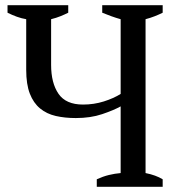

<svg xmlns="http://www.w3.org/2000/svg" viewBox="-20 -720 676 740"><path d="M607 0H353V-29Q377 -40 399.5 -45.5Q422 -51 445 -53V-310Q418 -295 373.5 -280Q329 -265 272 -265Q230 -265 195 -273Q160 -281 134.5 -302Q109 -323 95 -359Q81 -395 81 -451V-646Q63 -649 45 -655.5Q27 -662 9 -671V-700H243V-671Q229 -664 213 -657.5Q197 -651 177 -646V-470Q177 -400 205.5 -358.5Q234 -317 300 -317Q342 -317 380 -329Q418 -341 445 -358V-646Q427 -651 409 -657.5Q391 -664 374 -671V-700H607V-671Q593 -664 576.5 -657.5Q560 -651 541 -646V-53Q561 -49 577.5 -43Q594 -37 607 -29Z"/></svg>

Font: PT Serif
Style: Regular
Weight: 400
Designer: A.Korolkova, O.Umpeleva, V.Yefimov
Foundry: ParaType Ltd
Version: Version 1.000W OFL; ttfautohint (v1.6)